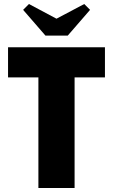

<svg xmlns="http://www.w3.org/2000/svg" viewBox="-20 -935 562 955"><path d="M171 -550H20V-700H502V-550H351V0H171ZM95 -886 124 -915 261 -842 399 -915 428 -886 317 -758H206Z"/></svg>

Font: Tilda Sans Black
Style: Regular
Weight: 900
Designer: ParaType Ltd
Foundry: ParaType Ltd
Version: Version 1.009